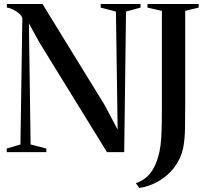

<svg xmlns="http://www.w3.org/2000/svg" viewBox="-20 -763 1046 963"><path d="M14 0V-18L82.5 -38.5L92 -672Q89 -683.5 76 -695Q63 -706.5 46 -715Q29 -723.5 14.5 -725V-743H193L505.5 -235L570 -113L561.5 -705L485 -725V-743H685V-725L612 -705L603 0H516.5L178.5 -548.5L125 -646L133.5 -38.5L212.5 -18V0ZM661.5 155.5Q689.5 146.5 710.8 129.2Q732 112 747.5 85.5Q763 59 773.5 23Q781 -2.5 785 -33.2Q789 -64 790.5 -108.8Q792 -153.5 792 -220.5V-708.5L719.5 -725V-743H976.5V-725L909 -708.5V-251Q909 -183 908 -121.5Q907 -60 898 -17.5Q885.5 36 853.5 77.5Q821.5 119 776 145.5Q730.5 172 678.5 180Z"/></svg>

Font: Merriweather 144pt Medium
Style: Regular
Weight: 500
Version: Version 2.100